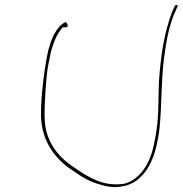

<svg xmlns="http://www.w3.org/2000/svg" viewBox="-20 -731 742 780"><path d="M176 -526C159 -454 141 -299 148 -237C156 -158 198 -95 258 -50C295 -25 329 1 374 15C411 27 444 34 481 25H483C552 11 599 -55 618 -149C624 -177 628 -202 630 -231C637 -315 635 -402 646 -492C653 -552 667 -633 694 -688L701 -705C703 -709 700 -711 697 -711C694 -711 692 -710 690 -707L682 -689C645 -599 632 -490 626 -404C622 -324 628 -243 606 -148C591 -69 551 -2 483 16H481C445 21 409 16 380 5C336 -12 302 -36 268 -60C209 -101 166 -164 162 -240C158 -275 167 -429 177 -472C182 -492 184 -510 188 -526L189 -528C200 -563 209 -590 234 -619V-620H245C250 -620 252 -621 256 -625C256 -627 252 -638 248 -641C240 -641 225 -627 221 -623L220 -621L219 -620C196 -592 188 -568 176 -526ZM177 -475H178ZM234 -637V-638ZM693 -685V-686Z"/></svg>

Font: Stray Cat
Style: HlExtObl
Weight: 100
Version: Version 1.0